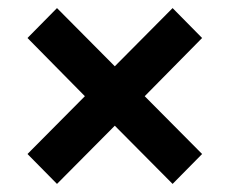

<svg xmlns="http://www.w3.org/2000/svg" viewBox="-20 -567 568 475"><path d="M121 -112 48 -186 190 -329 48 -473 121 -547 264 -403 407 -547 480 -473 338 -329 480 -186 407 -112 264 -256Z"/></svg>

Font: hySource Sans Pro
Style: Bold
Weight: 700
Designer: Paul D. Hunt
Foundry: Adobe Systems Incorporated
Version: Version 2.021;PS 2.000;hotconv 1.0.86;makeotf.lib2.5.63406